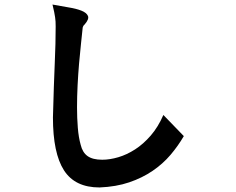

<svg xmlns="http://www.w3.org/2000/svg" viewBox="-20 -753 1040 845"><path d="M699 -247 789 -154Q764 -111 730.5 -71.5Q697 -32 651.5 -1Q606 30 548.5 49.5Q491 69 418 72Q310 72 261.5 -3.5Q213 -79 213 -236Q215 -313 217 -371Q219 -429 221 -475Q223 -521 224 -559.5Q225 -598 225 -636Q225 -649 224.5 -658Q224 -667 222.5 -677Q221 -687 218.5 -700Q216 -713 211 -733Q247 -726 281.5 -720.5Q316 -715 338.5 -706Q361 -697 367 -683Q373 -669 353 -646Q348 -641 347 -639.5Q346 -638 344 -632Q341 -602 336.5 -561Q332 -520 328 -473.5Q324 -427 321.5 -377.5Q319 -328 319 -280.5Q319 -233 322.5 -190.5Q326 -148 335 -116Q343 -82 365.5 -66Q388 -50 430 -50Q463 -50 500.5 -61Q538 -72 574.5 -95.5Q611 -119 643.5 -156.5Q676 -194 699 -247Z"/></svg>

Font: D2Coding ligature
Style: Bold
Weight: 700
Monospace: yes
Designer: Yong-Rak Park; Jeong-Hwan Yoon; Sang-Min Lee;
Foundry: NHN Corporation
Version: Version 1.3.2; Build 20180524